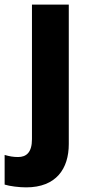

<svg xmlns="http://www.w3.org/2000/svg" viewBox="-71 -662 384 829"><path d="M42 147C172 147 226 66 226 -40V-642H67V-61C67 -3 42 16 7 16C-14 16 -30 13 -51 7V135C-29 142 12 147 42 147Z"/></svg>

Font: Noto Sans Kannada UI SemiCondensed ExtraBold
Style: Regular
Weight: 800
Width: 4
Designer: Jelle Bosma - Monotype Design Team
Foundry: Monotype Imaging Inc.
Version: Version 2.005